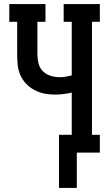

<svg xmlns="http://www.w3.org/2000/svg" viewBox="-20 -755 540 950"><path d="M272 175V-88H335V-297Q314 -292 293 -289.5Q272 -287 251 -287Q225 -287 199.5 -292Q174 -297 150.5 -309.5Q127 -322 109 -341Q91 -360 80.5 -384Q70 -408 67.5 -434.5Q65 -461 65 -487V-647H26V-735H205V-647H165V-487Q165 -464 170.5 -441.5Q176 -419 192 -403Q208 -387 230 -380Q252 -373 275 -373Q290 -373 305 -375.5Q320 -378 335 -382V-647H295V-735H474V-647H435V-88H474V0H360V175Z"/></svg>

Font: Iosevka Curly Slab Semibold
Style: Regular
Weight: 600
Monospace: yes
Designer: Belleve Invis
Foundry: Belleve Invis
Version: Version 22.1.2; ttfautohint (v1.8.4)